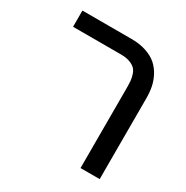

<svg xmlns="http://www.w3.org/2000/svg" viewBox="-140 -705 796 822"><g transform="rotate(30 258.5 -294.0)"><path d="M460.9 -399.9V0H366.2V-396Q366.2 -417.5 364.7 -431.9Q363.3 -446.3 357.9 -461.9Q352.5 -477.5 342.5 -486.6Q332.5 -495.6 315.2 -501.7Q297.9 -507.8 272.9 -507.8H36.1V-587.9H278.8Q319.8 -587.9 351.8 -577.1Q383.8 -566.4 404.1 -548.6Q424.3 -530.8 437.5 -505.9Q450.7 -481 455.8 -455.1Q460.9 -429.2 460.9 -399.9Z"/></g></svg>

Font: LT Superior Med
Style: Regular
Weight: 500
Designer: Daniel Lyons
Foundry: LyonsType
Version: Version 1.000